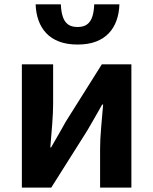

<svg xmlns="http://www.w3.org/2000/svg" viewBox="-20 -852 696 872"><path d="M79.3 0V-559.8H221.3V-383.2Q221.3 -340.9 217.1 -287.8Q212.9 -234.6 208.5 -182.4H212Q226.6 -208.2 246.2 -241.8Q265.7 -275.5 279.4 -300.5L442.4 -559.8H576.7V0H434.6V-176.4Q434.6 -218.8 439.3 -272Q444 -325.2 448.4 -377.4H444.2Q429.7 -352.4 410.4 -317.9Q391.2 -283.5 376.5 -259.3L212.8 0ZM332.3 -649.7Q284 -649.7 248.5 -663.3Q213 -676.8 190.1 -701.2Q167.1 -725.6 155.1 -759.1Q143.1 -792.5 141.9 -832.3H256.4Q257.4 -801.1 264.7 -777.8Q271.9 -754.4 287.9 -741.9Q304 -729.4 332.3 -729.4Q360.4 -729.4 376.4 -741.9Q392.5 -754.4 399.7 -777.8Q406.9 -801.1 407.9 -832.3H522.3Q521.1 -792.5 509.2 -759.1Q497.3 -725.6 474.3 -701.2Q451.3 -676.8 416.3 -663.3Q381.2 -649.7 332.3 -649.7Z"/></svg>

Font: Noto Sans KR Thin
Style: Regular
Weight: 100
Designer: Ryoko NISHIZUKA 西塚涼子 (kana, bopomofo & ideographs); Paul D. Hunt (Latin, Greek & Cyrillic); Sandoll Communications 산돌커뮤니
Foundry: Adobe
Version: Version 2.004-H2;hotconv 1.0.118;makeotfexe 2.5.65603